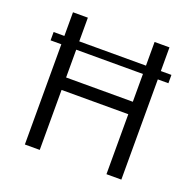

<svg xmlns="http://www.w3.org/2000/svg" viewBox="-124 -835 977 964"><g transform="rotate(20 364.0 -353.0)"><path d="M621.5 0H542V-320.5H185.5V0H106V-535.5H48.5V-580H106V-706.5H185.5V-580H542V-706.5H621.5V-580H678V-535.5H621.5ZM542 -387V-535.5H185.5V-387Z"/></g></svg>

Font: Acari Sans
Style: Regular
Weight: 400
Designer: Alfredo Marco Pradil and Stefan Peev (font) & Cristiano Sobral (main changes)
Foundry: Alfredo Marco Pradil and Stefan Peev (font) & Cristiano Sobral (main changes)
Version: Version 1.063; ttfautohint (v1.8.3)